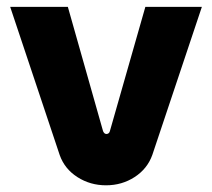

<svg xmlns="http://www.w3.org/2000/svg" viewBox="-20 -533 624 565"><path d="M292 12.3Q245.7 12.3 208 -11.7Q170.3 -35.7 155.7 -76.7L10 -512.7H179.7L283.3 -147Q285 -143 287.5 -140.8Q290 -138.7 293.3 -138.7Q296.7 -138.7 299.5 -140.8Q302.3 -143 303.3 -147L407.7 -512.7H574L428.3 -77.3Q413.7 -36.3 376.2 -12Q338.7 12.3 292 12.3Z"/></svg>

Font: MuseoModerno Thin
Style: Regular
Weight: 100
Designer: Pablo Cosgaya, Héctor Gatti, Marcela Romero, and the Authors of The MuseoModerno Project.
Foundry: Omnibus-Type Team
Version: Version 1.003